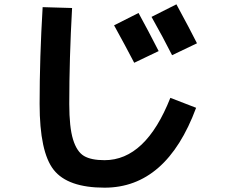

<svg xmlns="http://www.w3.org/2000/svg" viewBox="-20 -810 1040 887"><path d="M713 -574 600 -520Q560 -597 507 -693L620 -750Q665 -668 713 -574ZM890 -610 775 -555Q733 -638 680 -732L795 -790Q859 -672 890 -610ZM177 -777 313 -773Q300 -539 300 -330Q300 -222 317.5 -165.5Q335 -109 368 -89.5Q401 -70 463 -70Q653 -70 767 -358L886 -312Q749 57 463 57Q293 57 228 -25.5Q163 -108 163 -330Q163 -544 177 -777Z"/></svg>

Font: M PLUS 1p
Style: Bold
Weight: 700
Version: Version 1.062